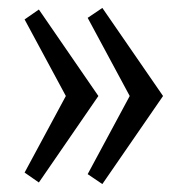

<svg xmlns="http://www.w3.org/2000/svg" viewBox="-20 -483 455 484"><path d="M391 -241 238 -19 201 -44 307 -241 201 -438 238 -463ZM228 -241 78 -23 42 -48 146 -241 42 -434 78 -459Z"/></svg>

Font: Andada
Style: Regular
Weight: 400
Designer: Carolina Giovagnoli
Foundry: Carolina Giovagnoli
Version: Version 1.003